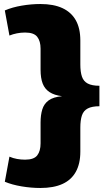

<svg xmlns="http://www.w3.org/2000/svg" viewBox="-20 -829 528 956"><path d="M181 -809Q247 -809 291 -788.5Q335 -768 357.5 -728Q380 -688 380 -627V-508Q380 -471 388 -447.5Q396 -424 417 -413Q438 -402 475 -402V-300Q438 -300 417 -289Q396 -278 388 -254.5Q380 -231 380 -194V-74Q380 -14 357.5 26.5Q335 67 291 87Q247 107 181 107Q135 107 87.5 99Q40 91 4 76L27 -49Q45 -41 65 -37.5Q85 -34 105 -34Q149 -34 165.5 -55.5Q182 -77 182 -115V-219Q182 -256 190.5 -284Q199 -312 222 -329Q245 -346 289 -350Q250 -355 226.5 -370.5Q203 -386 192.5 -413Q182 -440 182 -482V-587Q182 -624 165.5 -645.5Q149 -667 105 -667Q84 -667 64 -663Q44 -659 27 -652L4 -777Q41 -793 88.5 -801Q136 -809 181 -809Z"/></svg>

Font: Pathway Extreme 8pt Thin 12pt ExtraBold
Style: Regular
Weight: 800
Version: Version 1.001;gftools[0.9.26]